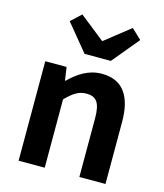

<svg xmlns="http://www.w3.org/2000/svg" viewBox="-125 -951 890 1044"><g transform="rotate(15 320.5 -429.0)"><path d="M79 0H226V-385C267 -426 297 -448 342 -448C397 -448 421 -418 421 -331V0H568V-349C568 -490 516 -574 395 -574C319 -574 262 -534 213 -486H210L199 -560H79ZM275 -654H423L548 -805L492 -858L352 -747H348L208 -858L151 -805Z"/></g></svg>

Font: Noto Sans Mono CJK TC
Style: Bold
Weight: 700
Designer: Ryoko NISHIZUKA 西塚涼子 (kana, bopomofo & ideographs); Paul D. Hunt (Latin, Greek & Cyrillic); Sandoll Communications 산돌커뮤니
Foundry: Adobe
Version: Version 2.004;hotconv 1.0.118;makeotfexe 2.5.65603